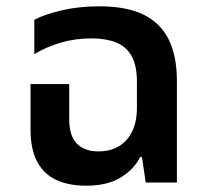

<svg xmlns="http://www.w3.org/2000/svg" viewBox="-20 -580 656 610"><path d="M254 10Q198 10 158.5 -8.5Q119 -27 98 -66.5Q77 -106 77 -169V-313H200V-199Q200 -149 224 -124Q248 -99 293 -99Q350 -99 382.5 -136Q415 -173 415 -237V-320Q415 -373 397.5 -403Q380 -433 348 -445.5Q316 -458 270 -458Q219 -458 173 -444.5Q127 -431 89 -408V-517Q120 -534 175.5 -547Q231 -560 295 -560Q383 -560 437 -533Q491 -506 516.5 -453.5Q542 -401 542 -324V0H443L431 -81H425Q407 -43 364 -16.5Q321 10 254 10Z"/></svg>

Font: Noto Sans Thai SemiBold
Style: Regular
Weight: 600
Version: Version 2.001